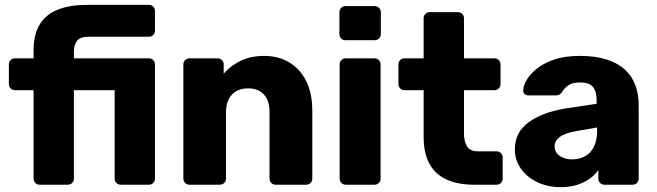

<svg xmlns="http://www.w3.org/2000/svg" viewBox="-20 -760 2702 790"><path d="M143.3 0Q132.6 0 125.4 -7.2Q118.1 -14.5 118.1 -25.1V-388.9H41.6Q31 -388.9 23.8 -396.1Q16.5 -403.4 16.5 -414V-494.9Q16.5 -505.5 23.8 -512.8Q31 -520 41.6 -520H118.1V-552Q118.1 -620.1 144.7 -661.5Q171.2 -702.9 220.3 -721.4Q269.4 -740 337.2 -740H592.6Q603.2 -740 610.5 -732.8Q617.7 -725.5 617.7 -714.9V-634Q617.7 -623.4 610.5 -616.1Q603.2 -608.9 592.6 -608.9H344.7Q311.1 -608.9 297.6 -592.9Q284.1 -576.9 284.1 -547V-520H592.6Q603.2 -520 610.5 -512.8Q617.7 -505.5 617.7 -494.9V-25.1Q617.7 -14.5 610.5 -7.2Q603.2 0 592.6 0H476.9Q466.2 0 459 -7.2Q451.7 -14.5 451.7 -25.1V-388.9H284.1V-25.1Q284.1 -14.5 276.9 -7.2Q269.6 0 259 0Z M759.6 0Q749 0 741.8 -7.2Q734.5 -14.5 734.5 -25.1V-494.9Q734.5 -505.5 741.8 -512.8Q749 -520 759.6 -520H875.4Q886 -520 893.2 -512.8Q900.5 -505.5 900.5 -494.9V-456.6Q926.2 -487.9 968.2 -508.9Q1010.1 -530 1067.2 -530Q1124.6 -530 1169.2 -503.9Q1213.7 -477.9 1239.4 -427.7Q1265 -377.5 1265 -304.1V-25.1Q1265 -14.5 1257.7 -7.2Q1250.5 0 1239.9 0H1114.1Q1103.5 0 1096.3 -7.2Q1089 -14.5 1089 -25.1V-297.9Q1089 -344.8 1066.3 -370.6Q1043.5 -396.4 1000.4 -396.4Q958.7 -396.4 934.3 -370.6Q909.9 -344.8 909.9 -297.9V-25.1Q909.9 -14.5 902.6 -7.2Q895.4 0 884.7 0Z M1402.6 0Q1392 0 1384.8 -7.2Q1377.5 -14.5 1377.5 -25.1V-494.9Q1377.5 -505.5 1384.8 -512.8Q1392 -520 1402.6 -520H1520.9Q1531.5 -520 1538.7 -512.8Q1546 -505.5 1546 -494.9V-25.1Q1546 -14.5 1538.7 -7.2Q1531.5 0 1520.9 0ZM1401.6 -594.5Q1391 -594.5 1383.8 -601.8Q1376.5 -609 1376.5 -619.6V-709.5Q1376.5 -720.1 1383.8 -727.6Q1391 -735 1401.6 -735H1521.5Q1532.1 -735 1539.6 -727.6Q1547 -720.1 1547 -709.5V-619.6Q1547 -609 1539.6 -601.8Q1532.1 -594.5 1521.5 -594.5Z M1930.4 0Q1865.9 0 1819.3 -20.4Q1772.7 -40.9 1747.9 -84.5Q1723.1 -128.1 1723.1 -197V-388.9H1644.5Q1633.9 -388.9 1626.6 -396.1Q1619.4 -403.4 1619.4 -414V-494.9Q1619.4 -505.5 1626.6 -512.8Q1633.9 -520 1644.5 -520H1723.1V-684.9Q1723.1 -695.5 1730.4 -702.8Q1737.6 -710 1748.2 -710H1864Q1874.6 -710 1881.9 -702.8Q1889.1 -695.5 1889.1 -684.9V-520H2014.4Q2025 -520 2032.2 -512.8Q2039.5 -505.5 2039.5 -494.9V-414Q2039.5 -403.4 2032.2 -396.1Q2025 -388.9 2014.4 -388.9H1889.1V-211Q1889.1 -176.7 1902.2 -157.1Q1915.4 -137.4 1946 -137.4H2023.1Q2033.7 -137.4 2041 -130.1Q2048.2 -122.9 2048.2 -112.2V-25.1Q2048.2 -14.5 2041 -7.2Q2033.7 0 2023.1 0Z M2286.8 10Q2233.1 10 2190.4 -10.6Q2147.8 -31.2 2123.1 -66.3Q2098.4 -101.4 2098.4 -145.2Q2098.4 -216.4 2156.2 -257.7Q2214 -299 2309.5 -314.1L2435 -333V-346.8Q2435 -382.9 2420 -401.8Q2405 -420.8 2365.2 -420.8Q2337 -420.8 2319.7 -409.6Q2302.4 -398.5 2291.6 -379.9Q2282.9 -367.4 2267 -367.4H2154.8Q2144 -367.4 2138.1 -373.6Q2132.1 -379.8 2132.8 -389.4Q2133.4 -406.5 2146.7 -430.3Q2160 -454.1 2187.9 -476.8Q2215.9 -499.5 2259.9 -514.8Q2304 -530 2366.5 -530Q2431.1 -530 2477.1 -514.9Q2523.1 -499.9 2551.8 -473.1Q2580.5 -446.4 2594.2 -409.4Q2607.9 -372.5 2607.9 -329.4V-25.1Q2607.9 -14.5 2600.6 -7.2Q2593.4 0 2582.7 0H2467Q2456.4 0 2449.1 -7.2Q2441.9 -14.5 2441.9 -25.1V-60.3Q2428.6 -41 2406.9 -25.2Q2385.3 -9.4 2355.4 0.3Q2325.6 10 2286.8 10ZM2333.6 -104.2Q2363.4 -104.2 2386.7 -116.7Q2410 -129.2 2423.4 -155.7Q2436.9 -182.2 2436.9 -222.1V-235.5L2351.6 -220.6Q2304.6 -212.8 2283.2 -196.4Q2261.9 -180 2261.9 -157.7Q2261.9 -141 2271.8 -129.1Q2281.7 -117.1 2298.1 -110.7Q2314.5 -104.2 2333.6 -104.2Z"/></svg>

Font: Rubik Light
Style: Regular
Weight: 300
Designer: Hubert and Fischer
Foundry: Hubert and Fischer
Version: Version 2.300;gftools[0.9.30]